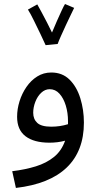

<svg xmlns="http://www.w3.org/2000/svg" viewBox="-20 -693 487 943"><path d="M58.1 230 40 147.9Q104 140.1 156 124Q208 107.9 245.1 77.9Q282.2 47.9 299.8 -2Q282.2 2.9 262.2 5.4Q242.2 7.8 223.1 7.8Q147 7.8 105.5 -23.7Q64 -55.2 64 -119.1Q64 -157.2 75.9 -195.6Q87.9 -233.9 109.9 -265.9Q131.8 -297.9 162.8 -317.4Q193.8 -336.9 231.9 -336.9Q286.1 -336.9 321.5 -302Q356.9 -267.1 374.5 -210.4Q392.1 -153.8 392.1 -90.8Q392.1 48.8 307.6 129.9Q223.1 210.9 58.1 230ZM143.1 -139.2Q143.1 -107.9 163.1 -89.4Q183.1 -70.8 231.9 -70.8Q274.9 -70.8 314 -83Q314 -88.9 314 -97.2Q314 -139.2 303 -175Q292 -210.9 272 -232.9Q252 -254.9 224.1 -254.9Q201.2 -254.9 182.6 -237.5Q164.1 -220.2 153.6 -193.1Q143.1 -166 143.1 -139.2ZM204.1 -471.2Q195.3 -491.2 179.2 -524.7Q163.1 -558.1 146.7 -591.6Q130.4 -625 117.2 -646L163.1 -671.4Q170.4 -659.2 183.3 -634.8Q196.3 -610.4 210.7 -582.8Q225.1 -555.2 235.4 -533.2Q246.1 -559.1 259 -588.6Q272 -618.2 283 -641.6Q293.9 -665 299.3 -673.3L344.2 -654.3Q339.4 -644 328.4 -621.6Q317.4 -599.1 304.7 -571.8Q292 -544.4 280.5 -518.8Q269 -493.2 263.2 -477.1Z"/></svg>

Font: Kurinto Seri
Style: Regular
Weight: 400
Designer: Kurinto was developed by Clint Goss from a range of fonts that are compatible with the SIL Open Font License Version 1.1
Foundry: Clinton F. Goss
Version: Version 2.196; July 25, 2020